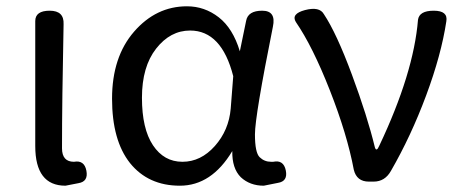

<svg xmlns="http://www.w3.org/2000/svg" viewBox="-20 -577 1465 610"><path d="M182 -500Q177 -256 177 -106Q177 -63 215 -63Q248 -69 254.5 -34.5Q261 0 229 5L188 13Q92 13 92 -113V-510Q92 -543 138 -543Q184 -543 182 -500Z M718 -97Q652 13 551.5 13Q451 13 393 -59Q336 -131 336 -263.5Q336 -396 406 -476.5Q476 -557 574 -557Q630 -557 675 -522Q720 -487 742 -414L762 -511Q768 -543 813 -543Q858 -543 847 -492Q790 -208 790 -150Q790 -92 805 -77.5Q820 -63 841 -63H848Q881 -70 888 -35.5Q895 -1 863 4L818 13Q774 13 745 -14Q717 -42 718 -97ZM584 -480Q521 -480 476 -422.5Q431 -365 431 -266.5Q431 -168 466 -115.5Q501 -63 559.5 -63Q618 -63 662.5 -113Q707 -163 713 -232L721 -335Q684 -480 584 -480Z M1152 0Q1113 0 1104 -38Q1083 -150 1028 -290Q973 -430 920 -507Q904 -533 949 -545Q995 -557 1009 -532Q1049 -472 1098 -340Q1147 -208 1171 -109Q1176 -93 1185 -114Q1294 -344 1308 -514Q1312 -543 1358 -543Q1404 -543 1398 -509Q1382 -403 1334 -274Q1286 -145 1222 -34Q1203 0 1167 0Z"/></svg>

Font: Raw Maruko Gothic CJK TC
Style: Regular
Weight: 400
Version: Version 1.001